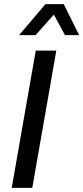

<svg xmlns="http://www.w3.org/2000/svg" viewBox="-20 -914 405 934"><path d="M37 0 154 -668H254L137 0ZM73 -743 201 -894H290L365 -743H296L242 -843L153 -743Z"/></svg>

Font: Gantari Medium
Style: Italic
Weight: 500
Italic angle: -10°
Designer: Anugrah Pasau
Foundry: Lafontype
Version: Version 1.000